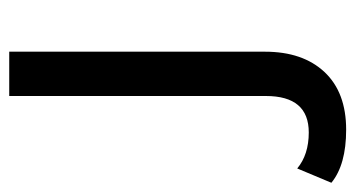

<svg xmlns="http://www.w3.org/2000/svg" viewBox="-289 -373 770 416"><g transform="rotate(-90 96.0 -165.0)"><path d="M23 200Q-53 200 -92 168L-61 94Q-31 119 17 119Q96 119 96 26V-530H192V24Q192 106 148 153Q104 200 23 200Z"/></g></svg>

Font: Montserrat
Style: Regular
Weight: 500
Designer: Julieta Ulanovsky
Foundry: Julieta Ulanovsky
Version: Version 7.200;PS 007.200;hotconv 1.0.88;makeotf.lib2.5.64775